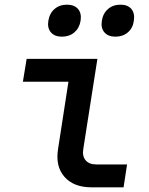

<svg xmlns="http://www.w3.org/2000/svg" viewBox="-20 -802 640 822"><path d="M372 0Q295 0 255.5 -45.5Q216 -91 229 -167L273 -452H78L94 -550H397L337 -167Q331 -135 346 -116.5Q361 -98 392 -98H524L509 0ZM474 -645Q443 -645 427 -663.5Q411 -682 416 -713Q421 -745 442.5 -763.5Q464 -782 496 -782Q527 -782 542.5 -763.5Q558 -745 553 -713Q549 -682 527.5 -663.5Q506 -645 474 -645ZM245 -645Q214 -645 198 -663.5Q182 -682 187 -713Q192 -745 213.5 -763.5Q235 -782 267 -782Q298 -782 314 -763.5Q330 -745 325 -713Q320 -682 298.5 -663.5Q277 -645 245 -645Z"/></svg>

Font: NKDuy Mono SemiBold
Style: Italic
Weight: 600
Italic angle: -9°
Monospace: yes
Designer: NKDuy
Foundry: NKDuy
Version: Version 2.251; ttfautohint (v1.8.4.7-5d5b)